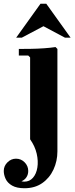

<svg xmlns="http://www.w3.org/2000/svg" viewBox="-70 -740 400 1020"><path d="M225 -490 235 -480V64Q235 116 214 161Q193 206 154 233Q115 260 60 260Q19 260 -5.5 246Q-30 232 -40 210.5Q-50 189 -50 168Q-50 142 -30.5 122.5Q-11 103 15 103Q42 103 61 122.5Q80 142 80 168Q80 187 70.5 201.5Q61 216 44 223Q48 224 51.5 224.5Q55 225 59 225Q87 225 105 204.5Q123 184 128.5 150Q134 116 125 76.5Q116 37 90 0V-435L80 -445H30V-480Q56 -480 92 -480.5Q128 -481 163.5 -483.5Q199 -486 225 -490ZM16 -540 145 -720H176L305 -540H275L121 -622H201L46 -540Z"/></svg>

Font: Brygada 1918
Style: Bold
Weight: 700
Designer: Mateusz Machalski | Borys Kosmynka | Przemek Hoffer
Foundry: NIEPODLEGLA 2018
Version: Version 3.006